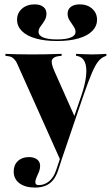

<svg xmlns="http://www.w3.org/2000/svg" viewBox="-20 -666 511 879"><path d="M257.3 69.4 60.5 -370.2Q54.8 -383.9 48.4 -391.5Q41.9 -399.2 34.7 -403.6Q27.4 -408.1 16.1 -408.9L4.8 -410.5V-419.4Q24.2 -418.5 54 -417.7Q83.9 -416.9 118.5 -416.9H115.3H126.6Q156.5 -416.9 182.3 -417.3Q208.1 -417.7 228.6 -418.5Q249.2 -419.4 262.1 -419.4V-410.5L247.6 -408.9Q224.2 -405.6 218.1 -391.9Q212.1 -378.2 229.8 -338.7L324.2 -126.6L315.3 -120.2L351.6 -225.8Q370.2 -279.8 374.2 -319.8Q378.2 -359.7 368.1 -382.3Q358.1 -404.8 333.9 -409.7L328.2 -410.5V-419.4Q354 -418.5 369.8 -417.7Q385.5 -416.9 403.2 -416.9Q421 -416.9 435.1 -417.7Q449.2 -418.5 466.9 -419.4V-410.5L458.9 -407.3Q442.7 -400.8 429.4 -384.3Q416.1 -367.7 400.8 -332.3Q385.5 -296.8 362.9 -231.5L260.5 69.4ZM140.3 192.7Q95.2 192.7 69 173Q42.7 153.2 42.7 119.4Q42.7 89.5 61.7 71.4Q80.6 53.2 112.1 53.2Q136.3 53.2 150 64.1Q163.7 75 163.7 93.5Q163.7 107.3 158.5 120.2Q153.2 133.1 147.6 145.2Q141.9 157.3 141.9 168.5Q141.9 181.5 157.3 181.5Q182.3 181.5 203.6 164.9Q225 148.4 237.1 112.9L259.7 45.2L267.7 47.6L246 114.5Q237.1 141.1 223 158.5Q208.9 175.8 188.3 184.3Q167.7 192.7 140.3 192.7ZM241.1 -478.2Q184.7 -478.2 143.5 -489.9Q102.4 -501.6 80.2 -523.8Q58.1 -546 58.1 -575.8Q58.1 -606.5 80.6 -626.2Q103.2 -646 138.7 -646Q163.7 -646 178.2 -634.7Q192.7 -623.4 192.7 -603.2Q192.7 -586.3 183.9 -571.8Q175 -557.3 165.7 -545.2Q156.5 -533.1 156.5 -520.2Q156.5 -503.2 178.2 -494.4Q200 -485.5 241.1 -485.5Q282.3 -485.5 304 -494.4Q325.8 -503.2 325.8 -520.2Q325.8 -532.3 316.9 -545.2Q308.1 -558.1 298.8 -572.2Q289.5 -586.3 289.5 -603.2Q289.5 -623.4 304.4 -634.7Q319.4 -646 345.2 -646Q379.8 -646 402 -626.2Q424.2 -606.5 424.2 -575.8Q424.2 -546 402 -523.8Q379.8 -501.6 338.7 -489.9Q297.6 -478.2 241.1 -478.2Z"/></svg>

Font: Playfair 144pt SemiCondensed Black
Style: Regular
Weight: 900
Width: 4
Designer: Claus Eggers Sørensen
Foundry: Claus Eggers Sørensen
Version: Version 2.203